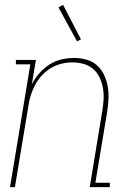

<svg xmlns="http://www.w3.org/2000/svg" viewBox="-20 -765 540 785"><path d="M21 0 104 -502H45V-520H127L110 -420Q122 -444 140.5 -465Q159 -486 182 -501Q205 -516 231 -522Q257 -528 283 -528Q309 -528 334 -521Q359 -514 377 -497.5Q395 -481 405.5 -458.5Q416 -436 420.5 -411Q425 -386 423.5 -359.5Q422 -333 418 -307L370 -18H429V0H347L398 -310Q402 -334 403.5 -357.5Q405 -381 401 -404Q397 -427 387.5 -447.5Q378 -468 361.5 -482.5Q345 -497 322.5 -503.5Q300 -510 276 -510Q254 -510 231.5 -504.5Q209 -499 188.5 -487Q168 -475 151.5 -457Q135 -439 124 -418.5Q113 -398 106 -376Q99 -354 96 -331L41 0ZM295 -596 219 -735 238 -745 311 -604Z"/></svg>

Font: Iosevka Curly Slab Thin
Style: Italic
Weight: 100
Italic angle: -9°
Monospace: yes
Designer: Belleve Invis
Foundry: Belleve Invis
Version: Version 22.1.2; ttfautohint (v1.8.4)